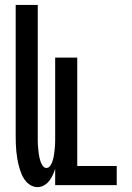

<svg xmlns="http://www.w3.org/2000/svg" viewBox="-20 -755 540 783"><path d="M133 8Q117 8 103.5 -0.5Q90 -9 81 -21.5Q72 -34 66.5 -48.5Q61 -63 57 -78Q53 -93 50.5 -108Q48 -123 46.5 -138.5Q45 -154 44.5 -169.5Q44 -185 44 -200V-735H134V-200Q134 -191 134 -182Q134 -173 134.5 -164.5Q135 -156 136 -147Q137 -138 138 -129Q139 -120 141 -111.5Q143 -103 146 -94.5Q149 -86 155 -78Q161 -70 169 -70Q178 -70 184 -78Q190 -86 193 -94.5Q196 -103 198 -111.5Q200 -120 201 -129Q202 -138 203 -147Q204 -156 204.5 -164.5Q205 -173 205 -182Q205 -191 205 -200V-520H295V-78H456V0H205V-67Q201 -54 195 -41Q189 -28 180.5 -17Q172 -6 159.5 1Q147 8 133 8Z"/></svg>

Font: Iosevka Term Curly Semibold
Style: Regular
Weight: 600
Designer: Belleve Invis
Foundry: Belleve Invis
Version: Version 32.3.0